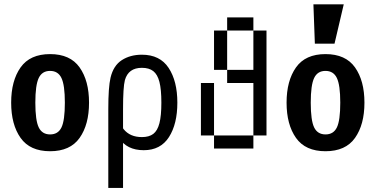

<svg xmlns="http://www.w3.org/2000/svg" viewBox="-20 -708 1790 915"><path d="M33.2 -218.8Q33.2 -323.2 78.1 -386.7Q123 -450.2 218.8 -450.2Q314.5 -450.2 359.4 -386.7Q404.3 -323.2 404.3 -218.8Q404.3 -114.3 359.4 -50.8Q314.5 12.7 218.8 12.7Q123 12.7 78.1 -50.8Q33.2 -114.3 33.2 -218.8ZM289.1 -218.7Q289.1 -302.7 272.8 -336.4Q256.6 -370.1 218.6 -370.1Q180.7 -370.1 164.6 -336.4Q148.4 -302.7 148.4 -218.7Q148.4 -133.8 164.7 -100.6Q180.9 -67.4 218.9 -67.4Q256.8 -67.4 272.9 -100.6Q289.1 -133.8 289.1 -218.7Z M506.8 -337.9Q520.5 -395.5 560.5 -421.4Q600.6 -447.3 656.2 -447.3Q742.2 -447.3 783.7 -384.3Q825.2 -321.3 825.2 -218.8Q825.2 -117.2 785.2 -54.7Q745.1 7.8 665 7.8Q584 7.8 547.4 -50.8Q510.7 -109.4 510.7 -218.8H539.1Q539.1 -129.9 569.3 -92.3Q599.6 -54.7 656.2 -54.7Q690.4 -54.7 710.4 -69.8Q730.5 -85 739.7 -120.6Q749 -156.2 749 -218.8Q749 -282.2 739.7 -317.9Q730.5 -353.5 710.4 -369.1Q690.4 -384.8 656.2 -384.8Q591.8 -384.8 575.2 -326.2Q566.4 -293 566.4 -187.5V187.5H496.1V-187.5Q496.1 -293 506.8 -337.9Z M1125 -62.5V0H1062.5V-62.5ZM1187.5 -62.5V0H1125V-62.5ZM1250 -125V-62.5H1187.5V-125ZM1250 -187.5V-125H1187.5V-187.5ZM1250 -250V-187.5H1187.5V-250ZM1250 -312.5V-250H1187.5V-312.5ZM1250 -375V-312.5H1187.5V-375ZM1250 -437.5V-375H1187.5V-437.5ZM1187.5 -625V-562.5H1125V-625ZM1125 -625V-562.5H1062.5V-625ZM1250 -562.5V-500H1187.5V-562.5ZM1250 -500V-437.5H1187.5V-500ZM1000 -312.5V-250H937.5V-312.5ZM1000 -125V-62.5H937.5V-125ZM1000 -187.5V-125H937.5V-187.5ZM1062.5 -62.5V0H1000V-62.5ZM1000 -250V-187.5H937.5V-250ZM1062.5 -500V-437.5H1000V-500ZM1062.5 -562.5V-500H1000V-562.5ZM1062.5 -437.5V-375H1000V-437.5ZM1125 -375V-312.5H1062.5V-375ZM1187.5 -375V-312.5H1125V-375Z M1345.7 -218.8Q1345.7 -323.2 1390.6 -386.7Q1435.5 -450.2 1531.2 -450.2Q1627 -450.2 1671.9 -386.7Q1716.8 -323.2 1716.8 -218.8Q1716.8 -114.3 1671.9 -50.8Q1627 12.7 1531.2 12.7Q1435.5 12.7 1390.6 -50.8Q1345.7 -114.3 1345.7 -218.8ZM1601.6 -218.7Q1601.6 -302.7 1585.3 -336.4Q1569.1 -370.1 1531.1 -370.1Q1493.2 -370.1 1477.1 -336.4Q1460.9 -302.7 1460.9 -218.7Q1460.9 -133.8 1477.2 -100.6Q1493.4 -67.4 1531.4 -67.4Q1569.3 -67.4 1585.4 -100.6Q1601.6 -133.8 1601.6 -218.7ZM1618.2 -687.5 1574.2 -500H1480.5L1473.6 -687.5Z"/></svg>

Font: Sudo Var
Style: Regular
Weight: 400
Monospace: yes
Designer: Jens Kutilek
Foundry: Jens Kutilek
Version: Version 0.065;FEAKit 1.0